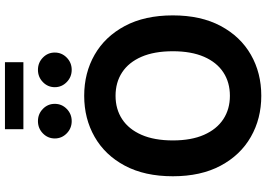

<svg xmlns="http://www.w3.org/2000/svg" viewBox="-176 -936 1121 810"><g transform="rotate(-90 385.0 -531.5)"><path d="M385.4 9.8Q289 9.8 212.1 -34.2Q135.1 -78.2 90.5 -161.7Q45.9 -245.1 45.9 -363.3Q45.9 -482.2 90.5 -565.8Q135.1 -649.4 212.1 -693.3Q289 -737.3 385.4 -737.3Q481.9 -737.3 558.6 -693.3Q635.3 -649.4 679.9 -565.8Q724.6 -482.2 724.6 -363.3Q724.6 -244.9 679.9 -161.4Q635.3 -77.9 558.6 -34.1Q481.9 9.8 385.4 9.8ZM385.4 -122.6Q442 -122.6 484.2 -150.3Q526.4 -177.9 549.9 -231.7Q573.3 -285.5 573.3 -363.3Q573.3 -441.7 549.9 -495.7Q526.4 -549.6 484.2 -577.3Q442 -605 385.4 -605Q329 -605 286.7 -577.2Q244.3 -549.4 220.7 -495.4Q197.1 -441.5 197.1 -363.3Q197.1 -285.5 220.7 -231.9Q244.3 -178.2 286.7 -150.4Q329 -122.6 385.4 -122.6ZM494.9 -790Q464.6 -790 443.2 -811Q421.7 -832 421.7 -861.3Q421.7 -890.8 443.2 -911.6Q464.6 -932.4 494.9 -932.4Q525.2 -932.4 546.5 -911.6Q567.8 -890.9 567.8 -861.4Q567.8 -831.9 546.5 -811Q525.2 -790 494.9 -790ZM278.5 -790Q248.2 -790 226.8 -811Q205.4 -832 205.4 -861.3Q205.4 -890.8 226.8 -911.6Q248.2 -932.4 278.5 -932.4Q308.8 -932.4 330.1 -911.6Q351.4 -890.9 351.4 -861.4Q351.4 -831.9 330.1 -811Q308.8 -790 278.5 -790ZM527 -1071.6V-993.8H244.4V-1071.6Z"/></g></svg>

Font: Atlassian Sans
Style: Regular
Weight: 400
Designer: Rasmus Andersson
Foundry: Modifications by Atlassian Pty Ltd, manufactured by rsms
Version: Version 4.001;git-9221beed3